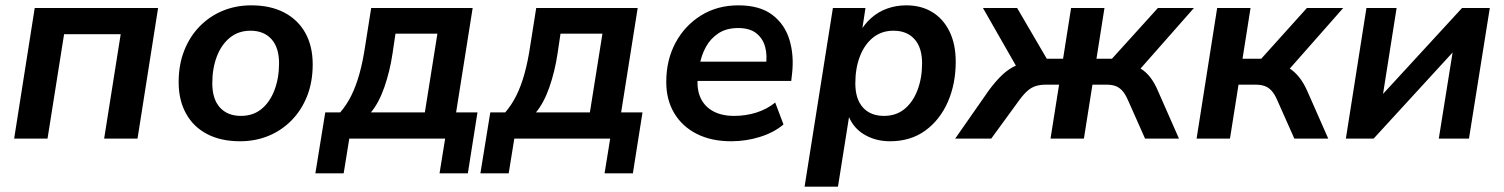

<svg xmlns="http://www.w3.org/2000/svg" viewBox="-20 -519 5631 719"><path d="M33 0 110 -489H572L495 0H370L432 -391H220L158 0Z M879 10Q807 10 755.5 -17Q704 -44 676.5 -94Q649 -144 649 -211Q649 -277 670 -330Q691 -383 728.5 -421Q766 -459 815 -479Q864 -499 921 -499Q993 -499 1044.5 -472Q1096 -445 1123.5 -395.5Q1151 -346 1151 -278Q1151 -212 1130 -159Q1109 -106 1071.5 -68Q1034 -30 985 -10Q936 10 879 10ZM882 -85Q928 -85 959.5 -111Q991 -137 1008 -182Q1025 -227 1025 -282Q1025 -341 996.5 -372.5Q968 -404 918 -404Q873 -404 841 -378Q809 -352 792 -307.5Q775 -263 775 -207Q775 -148 803.5 -116.5Q832 -85 882 -85Z M1161 130 1198 -98H1254Q1278 -126 1295.5 -161Q1313 -196 1326 -242.5Q1339 -289 1348 -350L1370 -489H1750L1688 -98H1768L1732 130H1626L1647 0H1288L1267 130ZM1369 -98H1571L1618 -393H1461L1450 -319Q1440 -252 1419.5 -193Q1399 -134 1369 -98Z M1779 130 1816 -98H1872Q1896 -126 1913.5 -161Q1931 -196 1944 -242.5Q1957 -289 1966 -350L1988 -489H2368L2306 -98H2386L2350 130H2244L2265 0H1906L1885 130ZM1987 -98H2189L2236 -393H2079L2068 -319Q2058 -252 2037.5 -193Q2017 -134 1987 -98Z M2718 10Q2644 10 2589.5 -17.5Q2535 -45 2505 -95Q2475 -145 2475 -212Q2475 -294 2509.5 -358.5Q2544 -423 2605 -461Q2666 -499 2745 -499Q2825 -499 2872 -463.5Q2919 -428 2936.5 -369.5Q2954 -311 2946 -242L2943 -216H2575L2585 -288H2865L2848 -273Q2854 -313 2845 -344.5Q2836 -376 2811.5 -395Q2787 -414 2744 -414Q2700 -414 2670 -394Q2640 -374 2623 -342.5Q2606 -311 2600 -275L2595 -244Q2587 -195 2600.5 -159.5Q2614 -124 2647 -104.5Q2680 -85 2729 -85Q2773 -85 2812.5 -97.5Q2852 -110 2883 -135L2914 -53Q2879 -23 2826.5 -6.5Q2774 10 2718 10Z M2993 180 3099 -489H3221L3207 -397H3199Q3217 -429 3243 -452Q3269 -475 3302.5 -487Q3336 -499 3374 -499Q3430 -499 3471.5 -473.5Q3513 -448 3536 -400.5Q3559 -353 3559 -288Q3559 -205 3529.5 -137.5Q3500 -70 3445 -30Q3390 10 3313 10Q3257 10 3213.5 -17Q3170 -44 3153 -97H3162L3118 180ZM3290 -85Q3336 -85 3367.5 -111Q3399 -137 3416 -182Q3433 -227 3433 -282Q3433 -341 3404.5 -372.5Q3376 -404 3326 -404Q3281 -404 3249 -378Q3217 -352 3200 -307.5Q3183 -263 3183 -207Q3183 -148 3211.5 -116.5Q3240 -85 3290 -85Z M3557 0 3684 -182Q3708 -214 3729.5 -235Q3751 -256 3773.5 -268Q3796 -280 3821 -283L3801 -244L3661 -489H3789L3900 -299H3961L3991 -489H4116L4086 -299H4144L4316 -489H4451L4235 -244L4199 -279Q4229 -276 4251 -262.5Q4273 -249 4289 -227.5Q4305 -206 4317 -177L4395 0H4268L4204 -144Q4194 -167 4182.5 -179.5Q4171 -192 4157 -197Q4143 -202 4123 -202H4071L4039 0H3914L3946 -202H3897Q3876 -202 3859.5 -197Q3843 -192 3828.5 -179.5Q3814 -167 3797 -144L3692 0Z M4461 0 4538 -489H4663L4633 -299H4703L4874 -489H5010L4794 -244L4761 -279Q4786 -277 4806.5 -264.5Q4827 -252 4844.5 -230.5Q4862 -209 4876 -177L4954 0H4827L4763 -144Q4753 -167 4741.5 -179.5Q4730 -192 4715.5 -197Q4701 -202 4681 -202H4618L4586 0Z M5020 0 5097 -489H5210L5153 -128H5123L5455 -489H5559L5481 0H5368L5426 -362H5456L5124 0Z"/></svg>

Font: Nunito Sans 12pt ExtraLight
Style: Italic
Weight: 200
Italic angle: -9°
Designer: Vernon Adams
Foundry: Vernon Adams
Version: Version 3.101;gftools[0.9.27]